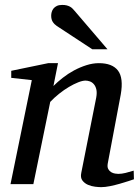

<svg xmlns="http://www.w3.org/2000/svg" viewBox="-20 -752 570 784"><path d="M526.9 -20Q520.5 -17.6 504.6 -12.5Q488.8 -7.3 469.2 -1.7Q449.7 3.9 429.2 8.1Q408.7 12.2 393.1 12.2Q384.3 12.2 368.9 10.5Q353.5 8.8 339.4 2.7Q325.2 -3.4 316.4 -15.1Q307.6 -26.9 312 -46.9L373 -354Q376.5 -374 373.3 -387.2Q370.1 -400.4 363 -408.4Q356 -416.5 346.7 -419.7Q337.4 -422.9 329.1 -422.9Q316.9 -422.9 299.1 -415.8Q281.2 -408.7 261.5 -397Q241.7 -385.3 221.7 -369.4Q201.7 -353.5 185.1 -335.9L116.2 0H22.9L109.9 -424.8L25.9 -434.1V-462.9L176.8 -494.1H216.8L198.2 -400.9Q214.8 -417.5 236.3 -434.3Q257.8 -451.2 282.2 -464.4Q306.6 -477.5 332.8 -485.8Q358.9 -494.1 383.8 -494.1Q438.5 -494.1 461.7 -463.9Q484.9 -433.6 473.1 -366.2L419.9 -84Q417.5 -69.8 422.1 -61.5Q426.8 -53.2 434.3 -48.8Q441.9 -44.4 450.2 -43.2Q458.5 -42 462.9 -42Q476.6 -42 492.7 -45.9Q508.8 -49.8 525.9 -55.2ZM356.9 -550.8 211.9 -646Q201.7 -652.8 195.3 -662.8Q189 -672.9 189 -688Q189 -695.3 191.2 -703.1Q193.4 -710.9 198.5 -717.3Q203.6 -723.6 212.2 -727.8Q220.7 -731.9 233.9 -731.9Q244.6 -731.9 252.2 -730Q259.8 -728 265.6 -724.9Q271.5 -721.7 276.1 -717Q280.8 -712.4 285.2 -707L418.9 -550.8Z"/></svg>

Font: Charis SIL Am
Style: Italic
Weight: 400
Italic angle: -11°
Foundry: SIL International
Version: Version 5.000